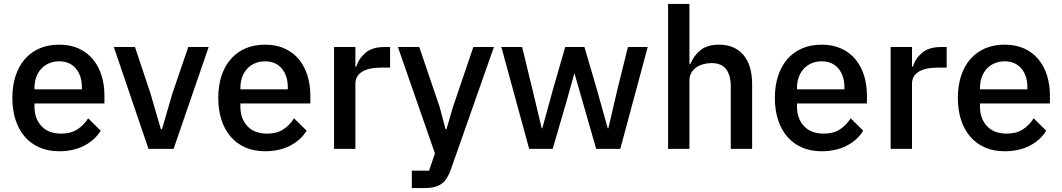

<svg xmlns="http://www.w3.org/2000/svg" viewBox="-20 -760 5422 980"><path d="M282 12Q226 12 182 -7Q138 -26 107 -61.5Q76 -97 59.5 -147.5Q43 -198 43 -260Q43 -322 59.5 -372.5Q76 -423 107 -458.5Q138 -494 182 -513Q226 -532 282 -532Q339 -532 382.5 -512Q426 -492 455 -456.5Q484 -421 498.5 -374Q513 -327 513 -273V-232H156V-215Q156 -155 191.5 -116.5Q227 -78 293 -78Q341 -78 374 -99Q407 -120 430 -156L494 -93Q465 -45 410 -16.5Q355 12 282 12ZM282 -447Q254 -447 230.5 -437Q207 -427 190.5 -409Q174 -391 165 -366Q156 -341 156 -311V-304H398V-314Q398 -374 367 -410.5Q336 -447 282 -447Z M738 0 561 -520H669L748 -283L801 -101H807L860 -283L941 -520H1045L866 0Z M1333 12Q1277 12 1233 -7Q1189 -26 1158 -61.5Q1127 -97 1110.5 -147.5Q1094 -198 1094 -260Q1094 -322 1110.5 -372.5Q1127 -423 1158 -458.5Q1189 -494 1233 -513Q1277 -532 1333 -532Q1390 -532 1433.5 -512Q1477 -492 1506 -456.5Q1535 -421 1549.5 -374Q1564 -327 1564 -273V-232H1207V-215Q1207 -155 1242.5 -116.5Q1278 -78 1344 -78Q1392 -78 1425 -99Q1458 -120 1481 -156L1545 -93Q1516 -45 1461 -16.5Q1406 12 1333 12ZM1333 -447Q1305 -447 1281.5 -437Q1258 -427 1241.5 -409Q1225 -391 1216 -366Q1207 -341 1207 -311V-304H1449V-314Q1449 -374 1418 -410.5Q1387 -447 1333 -447Z M1685 0V-520H1794V-420H1799Q1810 -460 1845 -490Q1880 -520 1942 -520H1971V-415H1928Q1863 -415 1828.5 -394Q1794 -373 1794 -332V0Z M2396 -520H2501L2282 103Q2273 129 2261.5 147.5Q2250 166 2234.5 177.5Q2219 189 2197 194.5Q2175 200 2145 200H2082V111H2170L2200 23L2011 -520H2120L2224 -214L2254 -101H2259L2292 -214Z M2539 -520H2645L2698 -302L2745 -105H2748L2802 -302L2865 -520H2963L3027 -302L3082 -105H3085L3131 -302L3185 -520H3286L3146 0H3023L2955 -237L2913 -383H2911L2870 -237L2801 0H2681Z M3390 -740H3499V-434H3504Q3521 -476 3555.5 -504Q3590 -532 3650 -532Q3730 -532 3774.5 -479.5Q3819 -427 3819 -330V0H3710V-317Q3710 -438 3612 -438Q3591 -438 3570.5 -432.5Q3550 -427 3534 -416Q3518 -405 3508.5 -388Q3499 -371 3499 -349V0H3390Z M4174 12Q4118 12 4074 -7Q4030 -26 3999 -61.5Q3968 -97 3951.5 -147.5Q3935 -198 3935 -260Q3935 -322 3951.5 -372.5Q3968 -423 3999 -458.5Q4030 -494 4074 -513Q4118 -532 4174 -532Q4231 -532 4274.5 -512Q4318 -492 4347 -456.5Q4376 -421 4390.5 -374Q4405 -327 4405 -273V-232H4048V-215Q4048 -155 4083.5 -116.5Q4119 -78 4185 -78Q4233 -78 4266 -99Q4299 -120 4322 -156L4386 -93Q4357 -45 4302 -16.5Q4247 12 4174 12ZM4174 -447Q4146 -447 4122.5 -437Q4099 -427 4082.5 -409Q4066 -391 4057 -366Q4048 -341 4048 -311V-304H4290V-314Q4290 -374 4259 -410.5Q4228 -447 4174 -447Z M4526 0V-520H4635V-420H4640Q4651 -460 4686 -490Q4721 -520 4783 -520H4812V-415H4769Q4704 -415 4669.5 -394Q4635 -373 4635 -332V0Z M5108 12Q5052 12 5008 -7Q4964 -26 4933 -61.5Q4902 -97 4885.5 -147.5Q4869 -198 4869 -260Q4869 -322 4885.5 -372.5Q4902 -423 4933 -458.5Q4964 -494 5008 -513Q5052 -532 5108 -532Q5165 -532 5208.5 -512Q5252 -492 5281 -456.5Q5310 -421 5324.5 -374Q5339 -327 5339 -273V-232H4982V-215Q4982 -155 5017.5 -116.5Q5053 -78 5119 -78Q5167 -78 5200 -99Q5233 -120 5256 -156L5320 -93Q5291 -45 5236 -16.5Q5181 12 5108 12ZM5108 -447Q5080 -447 5056.5 -437Q5033 -427 5016.5 -409Q5000 -391 4991 -366Q4982 -341 4982 -311V-304H5224V-314Q5224 -374 5193 -410.5Q5162 -447 5108 -447Z"/></svg>

Font: IBMPlexSans-Medium
Style: Regular
Weight: 500
Designer: Mike Abbink, Paul van der Laan, Pieter van Rosmalen
Foundry: Bold Monday
Version: Version 3.1